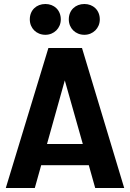

<svg xmlns="http://www.w3.org/2000/svg" viewBox="-20 -940 650 960"><path d="M9 0H154L186 -114H424L456 0H601L390 -700H222ZM129 -843C129 -799 162 -766 207 -766C250 -766 284 -799 284 -843C284 -889 251 -920 207 -920C162 -920 129 -889 129 -843ZM215 -220 304 -538 394 -220ZM324 -843C324 -799 357 -766 402 -766C445 -766 479 -799 479 -843C479 -889 446 -920 402 -920C357 -920 324 -889 324 -843Z"/></svg>

Font: Vanilla Cream ExtraBold
Style: Regular
Weight: 800
Designer: Jeremy Tribby, Jinavaṁso
Foundry: Tribby Type
Version: Version 1.422;Glyphs 3.1.2 (3151)